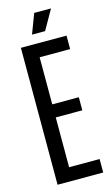

<svg xmlns="http://www.w3.org/2000/svg" viewBox="-123 -848 523 894"><g transform="rotate(-15 138.0 -400.5)"><path d="M38 0V-660H258V-595H111V-368H239V-305H111V-65H258V0ZM167 -706H104L140 -801H221Z"/></g></svg>

Font: Bricolage Grotesque 48pt Condensed Light
Style: Regular
Weight: 300
Width: 3
Designer: Mathieu Triay
Foundry: Atelier Triay
Version: Version 1.000; ttfautohint (v1.8.4.7-5d5b);gftools[0.9.32]